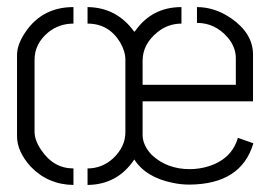

<svg xmlns="http://www.w3.org/2000/svg" viewBox="-20 -524 769 545"><path d="M361.3 -71.3Q393.6 -20.5 470.7 -4.9Q494.1 0 517.6 0Q665 -1 699.2 -117.2L655.3 -132.8Q637.7 -72.3 571.3 -51.8Q545.9 -43.9 518.6 -43.9Q454.1 -43.9 411.1 -84Q385.7 -110.4 384.8 -139.6V-236.3H698.2V-369.1Q698.2 -428.7 636.7 -471.7Q589.8 -503.9 539.1 -503.9V-459Q590.8 -459 627 -417Q649.4 -389.6 649.4 -359.4V-283.2H384.8V-351.6Q384.8 -398.4 426.8 -432.6Q457 -457 495.1 -457V-503.9Q411.1 -503.9 363.3 -435.5Q361.3 -434.6 361.3 -433.6Q311.5 -502.9 228.5 -503.9V-457Q289.1 -457 321.3 -403.3Q335.9 -377.9 335.9 -354.5V-148.4Q335.9 -107.4 300.8 -74.2Q269.5 -45.9 228.5 -45.9V1Q313.5 0 361.3 -71.3ZM28.3 -137.7Q28.3 -93.8 67.4 -50.8Q116.2 0 188.5 1V-45.9Q131.8 -45.9 96.7 -98.6Q78.1 -126 78.1 -150.4V-354.5Q78.1 -399.4 116.2 -431.6Q147.5 -457 188.5 -457V-503.9Q100.6 -503.9 52.7 -433.6Q28.3 -398.4 28.3 -367.2Z"/></svg>

Font: Post No Bills Colombo
Style: Regular
Weight: 400
Designer: Kosala Senevirathne, Siva Puranthara, Lasantha Premarathna, Tharique Azeez
Foundry: Mooniak
Version: Version 1.220 ; ttfautohint (v1.6)